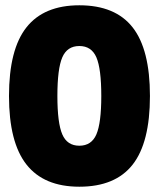

<svg xmlns="http://www.w3.org/2000/svg" viewBox="-20 -696 600 726"><path d="M14 -333Q14 -509 80 -592.5Q146 -676 280 -676Q416 -676 481.5 -592.5Q547 -509 547 -333Q547 -157 481.5 -73.5Q416 10 280 10Q146 10 80 -74Q14 -158 14 -333ZM363 -333Q363 -436 344.5 -479Q326 -522 280 -522Q234 -522 215.5 -479Q197 -436 197 -333Q197 -231 215.5 -188Q234 -145 280 -145Q326 -145 344.5 -188Q363 -231 363 -333Z"/></svg>

Font: Cairo Black
Style: Regular
Weight: 900
Designer: Mohamed Gaber, the designers of Titillium
Foundry: Kief Type Foundry
Version: Version 2.009; ttfautohint (v1.5.33-1714) -l 8 -r 50 -G 200 